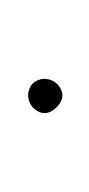

<svg xmlns="http://www.w3.org/2000/svg" viewBox="17 -650 65 140"><g transform="rotate(90 50.0 -580.5)"><path d="M38 -580Q38 -577 39.5 -574Q41 -571 44 -569.5Q47 -568 50 -568Q53 -568 56 -569.5Q59 -571 61 -574Q63 -577 63 -580Q63 -583 61 -586Q59 -589 56 -591Q53 -593 50 -593Q47 -593 44 -591Q41 -589 39.5 -586Q38 -583 38 -580Z"/></g></svg>

Font: Linefont Thin
Style: Regular
Weight: 100
Monospace: yes
Version: Version 3.002;gftools[0.9.33]